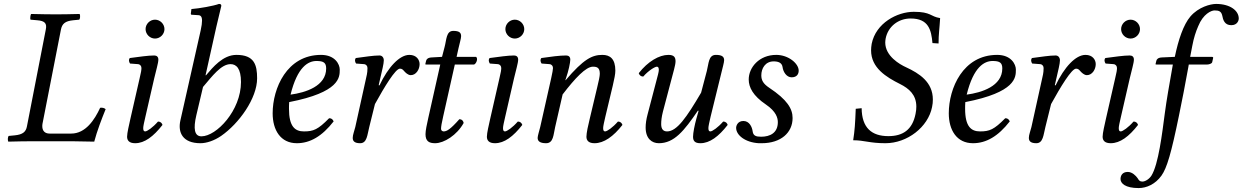

<svg xmlns="http://www.w3.org/2000/svg" viewBox="-20 -718 6317 976"><path d="M117 -76C112 -48 96 -34 55 -30L24 -27C20 -23 18 -7 22 2C67 1 103 0 142 0H345C371 0 459 2 459 2C474 -54 496 -111 517 -163C511 -169 499 -172 489 -170C461 -109 415 -39 342 -39H232C208 -39 195 -53 195 -76C195 -80 195 -84 196 -89L290 -569C296 -597 311 -611 352 -615L383 -618C387 -622 389 -638 385 -647C340 -646 304 -645 265 -645C227 -645 182 -646 138 -647C135 -643 132 -623 135 -618L169 -615C208 -612 219 -599 213 -569Z M764 -320C773 -359 785 -398 785 -415C785 -429 777 -436 764 -436C732 -436 687 -429 640 -423C633 -415 635 -404 641 -395L681 -392C693 -391 699 -382 699 -372C699 -363 697 -349 690 -321L643 -115C636 -83 626 -42 626 -23C626 -4 637 10 667 10C715 10 760 -24 806 -83C803 -92 797 -100 783 -100C757 -70 728 -50 718 -50C711 -50 708 -55 708 -67C708 -76 713 -98 719 -124ZM720 -570C720 -544 742 -522 768 -522C794 -522 816 -544 816 -570C816 -596 794 -618 768 -618C742 -618 720 -596 720 -570Z M1080 -583C1095 -648 1105 -688 1105 -688C1105 -695 1102 -698 1093 -698C1066 -688 994 -675 953 -672L950 -648C950 -645 951 -643 955 -643L986 -641C999 -641 1007 -635 1007 -613C1007 -602 1005 -585 1000 -563L897 -106C883 -44 909 10 999 10C1030 10 1069 -3 1104 -27C1195 -90 1287 -218 1287 -320C1287 -388 1273 -439 1182 -439C1113 -439 1062 -376 1027 -335L1025 -336ZM1205 -301C1205 -156 1080 -25 1004 -25C968 -25 962 -64 978 -132L1012 -276C1059 -331 1104 -392 1152 -392C1182 -392 1205 -369 1205 -301Z M1450 -199C1707 -249 1707 -325 1707 -363C1707 -364 1707 -364 1707 -365C1707 -390 1684 -439 1612 -439C1438 -439 1366 -269 1366 -142C1366 -57 1406 10 1489 10C1556 10 1617 -25 1676 -101C1671 -112 1665 -117 1653 -117C1596 -59 1573 -50 1525 -50C1480 -50 1449 -74 1449 -165C1449 -170 1449 -191 1450 -199ZM1638 -370C1638 -280 1533 -247 1457 -237C1492 -379 1547 -408 1589 -408C1625 -408 1638 -399 1638 -370Z M1905 -285 1913 -320C1922 -359 1931 -394 1931 -411C1931 -426 1922 -436 1909 -436C1877 -436 1836 -429 1789 -423C1782 -415 1784 -404 1790 -395L1830 -392C1842 -391 1848 -382 1848 -372C1848 -363 1848 -349 1841 -321L1786 -72C1781 -51 1773 -33 1773 -17C1773 -1 1782 10 1811 10C1846 10 1847 -33 1857 -72L1886 -189C1934 -276 1990 -369 2013 -369C2023 -369 2028 -364 2034 -357C2041 -349 2054 -336 2068 -336C2095 -336 2113 -365 2113 -392C2113 -413 2098 -439 2061 -439C2011 -439 1953 -377 1909 -284Z M2227 -429 2174 -426C2155 -425 2148 -417 2146 -409C2145 -406 2142 -394 2142 -392C2142 -390 2145 -390 2148 -390H2218L2157 -118C2150 -86 2143 -55 2143 -36C2143 0 2161 10 2192 10C2237 10 2303 -31 2337 -93C2334 -106 2327 -112 2315 -112C2269 -60 2251 -50 2235 -50C2232 -50 2222 -52 2222 -64C2222 -73 2225 -93 2233 -127L2292 -390H2390C2402 -395 2411 -421 2400 -429H2301L2311 -474C2315 -493 2324 -522 2324 -534C2324 -551 2316 -561 2284 -561C2248 -561 2250 -516 2240 -479Z M2593 -320C2602 -359 2614 -398 2614 -415C2614 -429 2606 -436 2593 -436C2561 -436 2516 -429 2469 -423C2462 -415 2464 -404 2470 -395L2510 -392C2522 -391 2528 -382 2528 -372C2528 -363 2526 -349 2519 -321L2472 -115C2465 -83 2455 -42 2455 -23C2455 -4 2466 10 2496 10C2544 10 2589 -24 2635 -83C2632 -92 2626 -100 2612 -100C2586 -70 2557 -50 2547 -50C2540 -50 2537 -55 2537 -67C2537 -76 2542 -98 2548 -124ZM2549 -570C2549 -544 2571 -522 2597 -522C2623 -522 2645 -544 2645 -570C2645 -596 2623 -618 2597 -618C2571 -618 2549 -596 2549 -570Z M3057 -124 3095 -283C3103 -318 3108 -341 3108 -359C3108 -419 3081 -439 3042 -439C2990 -439 2947 -418 2855 -310L2854 -311L2857 -320C2870 -357 2879 -400 2879 -415C2879 -429 2871 -436 2858 -436C2826 -436 2779 -430 2732 -423C2725 -415 2727 -404 2733 -395L2773 -392C2785 -391 2791 -382 2791 -372C2791 -364 2788 -349 2782 -321L2726 -72C2721 -52 2713 -27 2713 -17C2713 -1 2724 10 2756 10C2794 10 2793 -34 2802 -72L2840 -238C2903 -320 2958 -379 2994 -379C3015 -379 3029 -374 3029 -343C3029 -331 3023 -303 3016 -275L2978 -115C2970 -83 2961 -42 2961 -23C2961 -4 2972 10 3002 10C3050 10 3098 -24 3144 -83C3141 -92 3135 -100 3121 -100C3095 -70 3066 -50 3056 -50C3049 -50 3046 -55 3046 -67C3046 -76 3051 -98 3057 -124Z M3648 -352C3652 -370 3661 -400 3661 -412C3661 -429 3651 -439 3619 -439C3581 -439 3583 -395 3573 -357L3544 -247C3470 -121 3421 -50 3371 -50C3353 -50 3341 -60 3341 -87C3341 -103 3343 -124 3350 -151L3393 -314C3401 -346 3414 -387 3414 -406C3414 -425 3408 -439 3378 -439C3330 -439 3273 -405 3227 -346C3230 -337 3236 -329 3250 -329C3276 -359 3309 -379 3319 -379C3326 -379 3329 -374 3329 -362C3329 -353 3323 -331 3316 -305L3272 -137C3265 -111 3262 -89 3262 -70C3262 -13 3294 10 3329 10C3407 10 3457 -52 3528 -156L3531 -154L3520 -115C3511 -83 3503 -42 3503 -23C3503 -4 3510 10 3540 10C3588 10 3633 -24 3679 -83C3676 -92 3670 -100 3656 -100C3630 -70 3601 -50 3591 -50C3584 -50 3581 -55 3581 -67C3581 -76 3586 -98 3592 -124Z M3837 10H3852C3950 10 4009 -44 4009 -118C4009 -165 3982 -211 3890 -272C3860 -292 3850 -310 3850 -335C3850 -370 3870 -406 3913 -406C3938 -406 3955 -398 3958 -377C3961 -353 3978 -325 4004 -325C4032 -325 4040 -343 4040 -359C4040 -395 3988 -439 3926 -439C3839 -439 3786 -375 3786 -314C3786 -274 3808 -231 3873 -187C3926 -151 3934 -118 3934 -97C3934 -42 3894 -23 3849 -23C3823 -23 3809 -28 3806 -50C3803 -73 3789 -103 3759 -103C3730 -103 3722 -79 3722 -68C3722 -31 3768 6 3837 10Z M4759 -626C4708 -634 4714 -658 4625 -658C4541 -658 4432 -601 4411 -495C4409 -483 4408 -472 4408 -462C4408 -373 4485 -326 4555 -291C4601 -268 4638 -236 4638 -176C4638 -165 4637 -153 4634 -139C4618 -58 4569 -26 4496 -26C4411 -26 4361 -68 4360 -168L4330 -165C4327 -89 4325 -56 4317 -5C4375 -5 4400 10 4481 10C4592 10 4698 -72 4718 -174C4721 -187 4722 -200 4722 -212C4722 -301 4653 -345 4586 -376C4553 -391 4480 -433 4480 -502C4480 -508 4481 -515 4482 -522C4494 -583 4546 -624 4609 -624C4701 -624 4714 -565 4720 -499L4751 -497C4751 -545 4756 -572 4759 -626Z M4887 -199C5144 -249 5144 -325 5144 -363C5144 -364 5144 -364 5144 -365C5144 -390 5121 -439 5049 -439C4875 -439 4803 -269 4803 -142C4803 -57 4843 10 4926 10C4993 10 5054 -25 5113 -101C5108 -112 5102 -117 5090 -117C5033 -59 5010 -50 4962 -50C4917 -50 4886 -74 4886 -165C4886 -170 4886 -191 4887 -199ZM5075 -370C5075 -280 4970 -247 4894 -237C4929 -379 4984 -408 5026 -408C5062 -408 5075 -399 5075 -370Z M5342 -285 5350 -320C5359 -359 5368 -394 5368 -411C5368 -426 5359 -436 5346 -436C5314 -436 5273 -429 5226 -423C5219 -415 5221 -404 5227 -395L5267 -392C5279 -391 5285 -382 5285 -372C5285 -363 5285 -349 5278 -321L5223 -72C5218 -51 5210 -33 5210 -17C5210 -1 5219 10 5248 10C5283 10 5284 -33 5294 -72L5323 -189C5371 -276 5427 -369 5450 -369C5460 -369 5465 -364 5471 -357C5478 -349 5491 -336 5505 -336C5532 -336 5550 -365 5550 -392C5550 -413 5535 -439 5498 -439C5448 -439 5390 -377 5346 -284Z M5723 -320C5732 -359 5744 -398 5744 -415C5744 -429 5736 -436 5723 -436C5691 -436 5646 -429 5599 -423C5592 -415 5594 -404 5600 -395L5640 -392C5652 -391 5658 -382 5658 -372C5658 -363 5656 -349 5649 -321L5602 -115C5595 -83 5585 -42 5585 -23C5585 -4 5596 10 5626 10C5674 10 5719 -24 5765 -83C5762 -92 5756 -100 5742 -100C5716 -70 5687 -50 5677 -50C5670 -50 5667 -55 5667 -67C5667 -76 5672 -98 5678 -124ZM5679 -570C5679 -544 5701 -522 5727 -522C5753 -522 5775 -544 5775 -570C5775 -596 5753 -618 5727 -618C5701 -618 5679 -596 5679 -570Z M5942 -390C5922 -276 5911 -216 5901 -141C5888 -43 5869 118 5833 175C5822 192 5802 205 5787 205C5773 205 5769 198 5763 188C5754 175 5735 156 5713 156C5685 156 5676 175 5676 192C5676 214 5700 238 5768 238C5809 238 5853 218 5884 175C5912 136 5934 60 5973 -130C5989 -208 6005 -289 6020 -373L6023 -390H6116C6125 -390 6140 -394 6142 -402C6142 -402 6147 -423 6147 -424C6147 -427 6145 -429 6140 -429H6030L6041 -486C6048 -524 6059 -558 6071 -585C6096 -647 6137 -665 6154 -665C6177 -665 6188 -660 6193 -639C6197 -617 6205 -590 6239 -590C6270 -590 6277 -614 6277 -624C6277 -664 6233 -698 6162 -698C6134 -698 6073 -683 6031 -634C5996 -593 5970 -516 5952 -429L5886 -426C5867 -425 5860 -417 5858 -409C5857 -406 5854 -394 5854 -392C5854 -390 5857 -390 5860 -390Z"/></svg>

Font: Libertinus Serif
Style: Italic
Weight: 400
Italic angle: -12°
Designer: Philipp H. Poll, Khaled Hosny
Foundry: Caleb Maclennan
Version: Version 7.050;RELEASE